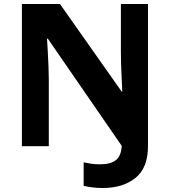

<svg xmlns="http://www.w3.org/2000/svg" viewBox="-20 -734 853 964"><path d="M496 210Q465 210 441 206.5Q417 203 400 199V81Q418 85 438 88Q458 91 481 91Q537 91 563 69Q589 47 591 -2L220 -540H216Q218 -512 220 -474.5Q222 -437 223.5 -400Q225 -363 225 -336V0H90V-714H281L591 -274H594Q593 -302 591 -338.5Q589 -375 588 -411Q587 -447 587 -471V-714H723V0Q723 109 660 159.5Q597 210 496 210Z"/></svg>

Font: Noto Sans Ethiopic
Style: Bold
Weight: 700
Designer: Monotype Design Team
Foundry: Monotype Imaging Inc.
Version: Version 2.102; ttfautohint (v1.8.4.7-5d5b)